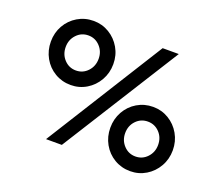

<svg xmlns="http://www.w3.org/2000/svg" viewBox="-122 -923 1302 1118"><g transform="rotate(20 529.0 -364.0)"><path d="M712 -727H812L353 3H255ZM87 -541Q87 -596 112.5 -641Q138 -686 182.5 -712.5Q227 -739 281 -739Q334 -739 378 -712.5Q422 -686 448 -641Q474 -596 474 -541Q474 -486 448 -440.5Q422 -395 378 -368.5Q334 -342 281 -342Q227 -342 182.5 -368.5Q138 -395 112.5 -440.5Q87 -486 87 -541ZM383 -541Q383 -586 353.5 -617.5Q324 -649 281 -649Q238 -649 208.5 -617.5Q179 -586 179 -541Q179 -495 208.5 -463.5Q238 -432 281 -432Q324 -432 353.5 -463.5Q383 -495 383 -541ZM584 -188Q584 -243 609.5 -288.5Q635 -334 679.5 -360.5Q724 -387 778 -387Q831 -387 875 -360.5Q919 -334 945 -288.5Q971 -243 971 -188Q971 -133 945 -87.5Q919 -42 875 -15.5Q831 11 778 11Q724 11 679.5 -15.5Q635 -42 609.5 -87.5Q584 -133 584 -188ZM880 -188Q880 -234 850.5 -265Q821 -296 778 -296Q735 -296 705.5 -265Q676 -234 676 -188Q676 -143 705.5 -111.5Q735 -80 778 -80Q821 -80 850.5 -111.5Q880 -143 880 -188Z"/></g></svg>

Font: SUITE SemiBold
Style: Regular
Weight: 600
Designer: Sun
Foundry: Sun
Version: Version 2.040